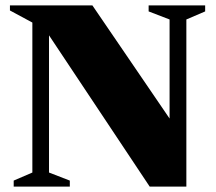

<svg xmlns="http://www.w3.org/2000/svg" viewBox="-20 -695 806 715"><path d="M100.5 -52.5V-611L17 -656V-675H324L659 -184L611.5 -171V-622.5L533.5 -652.5V-675H744V-652.5L674 -622.5V0H537.5L135.5 -604L162.5 -620.5V-52.5L240 -22.5V0H31V-22.5Z"/></svg>

Font: Newsreader 24pt ExtraBold
Style: Regular
Weight: 800
Designer: Hugues Gentile
Foundry: Production Type
Version: Version 1.003